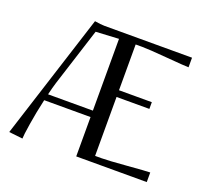

<svg xmlns="http://www.w3.org/2000/svg" viewBox="-113 -774 985 918"><g transform="rotate(20 379.0 -315.0)"><path d="M716.8 -632.8V-584Q698.2 -584 602.8 -592Q507.3 -600.1 475.1 -600.1H441.9V-367.2H608.9V-333H441.9V-33.2H475.1Q507.3 -33.2 602.8 -41Q698.2 -48.8 716.8 -48.8V0H357.9V-200.2H122.1Q106.4 -131.8 96.7 -69.8Q86.9 -7.8 86.9 7.8L17.1 0L221.2 -638.2Q252.9 -632.8 271 -632.8ZM357.9 -232.9V-598.1L241.2 -591.8L147 -296.9Q138.2 -268.6 129.9 -232.9Z"/></g></svg>

Font: Resagokr
Style: Regular
Weight: 500
Designer: gluk
Foundry: gluk
Version: Version 0.95